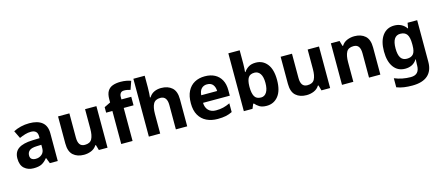

<svg xmlns="http://www.w3.org/2000/svg" viewBox="-61 -1481 5599 2437"><g transform="rotate(-15 2738.0 -262.5)"><path d="M302 -557Q412 -557 470.5 -509.5Q529 -462 529 -364V0H425L396 -74H392Q357 -30 318 -10Q279 10 211 10Q138 10 90 -32.5Q42 -75 42 -163Q42 -250 103 -291.5Q164 -333 286 -337L381 -340V-364Q381 -407 358.5 -427Q336 -447 296 -447Q256 -447 218 -435.5Q180 -424 142 -407L93 -508Q137 -531 190.5 -544Q244 -557 302 -557ZM323 -251Q251 -249 223 -225Q195 -201 195 -162Q195 -128 215 -113.5Q235 -99 267 -99Q315 -99 348 -127.5Q381 -156 381 -208V-253Z M1183 -546V0H1069L1049 -70H1041Q1015 -28 969.5 -9Q924 10 873 10Q785 10 732 -37.5Q679 -85 679 -190V-546H828V-227Q828 -169 849 -139Q870 -109 916 -109Q984 -109 1009 -155.5Q1034 -202 1034 -289V-546Z M1641 -434H1512V0H1363V-434H1281V-506L1363 -546V-586Q1363 -656 1386.5 -694.5Q1410 -733 1453.5 -749Q1497 -765 1556 -765Q1600 -765 1635.5 -758Q1671 -751 1693 -742L1655 -633Q1638 -638 1618 -642.5Q1598 -647 1572 -647Q1541 -647 1526.5 -628Q1512 -609 1512 -580V-546H1641Z M1875 -605Q1875 -565 1872.5 -528Q1870 -491 1868 -476H1876Q1902 -518 1943 -537Q1984 -556 2034 -556Q2123 -556 2176.5 -508.5Q2230 -461 2230 -356V0H2081V-319Q2081 -437 1993 -437Q1926 -437 1900.5 -390.5Q1875 -344 1875 -257V0H1726V-760H1875Z M2608 -556Q2684 -556 2738.5 -527Q2793 -498 2823 -443Q2853 -388 2853 -308V-236H2501Q2503 -173 2538.5 -137Q2574 -101 2637 -101Q2690 -101 2733 -111.5Q2776 -122 2822 -144V-29Q2782 -9 2737.5 0.5Q2693 10 2630 10Q2548 10 2485 -20.5Q2422 -51 2386 -113Q2350 -175 2350 -269Q2350 -365 2382.5 -428.5Q2415 -492 2473 -524Q2531 -556 2608 -556ZM2609 -450Q2566 -450 2537.5 -422Q2509 -394 2504 -335H2713Q2712 -385 2687 -417.5Q2662 -450 2609 -450Z M3123 -583Q3123 -552 3121 -522Q3119 -492 3117 -475H3123Q3145 -509 3182 -532.5Q3219 -556 3278 -556Q3370 -556 3427 -484.5Q3484 -413 3484 -274Q3484 -134 3426 -62Q3368 10 3274 10Q3214 10 3179.5 -11.5Q3145 -33 3123 -60H3113L3088 0H2974V-760H3123ZM3230 -437Q3172 -437 3148.5 -401Q3125 -365 3123 -291V-275Q3123 -196 3146.5 -153.5Q3170 -111 3232 -111Q3278 -111 3305 -153.5Q3332 -196 3332 -276Q3332 -356 3304.5 -396.5Q3277 -437 3230 -437Z M4108 -546V0H3994L3974 -70H3966Q3940 -28 3894.5 -9Q3849 10 3798 10Q3710 10 3657 -37.5Q3604 -85 3604 -190V-546H3753V-227Q3753 -169 3774 -139Q3795 -109 3841 -109Q3909 -109 3934 -155.5Q3959 -202 3959 -289V-546Z M4574 -556Q4662 -556 4715 -508.5Q4768 -461 4768 -356V0H4619V-319Q4619 -378 4598 -407.5Q4577 -437 4531 -437Q4463 -437 4438 -390.5Q4413 -344 4413 -257V0H4264V-546H4378L4398 -476H4406Q4432 -518 4477.5 -537Q4523 -556 4574 -556Z M5098 -556Q5148 -556 5188 -536Q5228 -516 5256 -476H5260L5272 -546H5398V1Q5398 118 5329 179Q5260 240 5125 240Q5067 240 5017.5 233Q4968 226 4921 208V89Q5022 131 5134 131Q5192 131 5220.5 100Q5249 69 5249 7V-4Q5249 -21 5250.5 -39Q5252 -57 5253 -71H5249Q5221 -28 5182 -9Q5143 10 5094 10Q4997 10 4942.5 -64.5Q4888 -139 4888 -272Q4888 -406 4944 -481Q5000 -556 5098 -556ZM5145 -435Q5093 -435 5066.5 -394Q5040 -353 5040 -270Q5040 -188 5066 -147.5Q5092 -107 5147 -107Q5204 -107 5231.5 -139.5Q5259 -172 5259 -253V-271Q5259 -359 5232 -397Q5205 -435 5145 -435Z"/></g></svg>

Font: Noto Sans Bassa Vah
Style: Regular
Weight: 400
Designer: Monotype Design Team
Foundry: Monotype Imaging Inc.
Version: Version 2.002